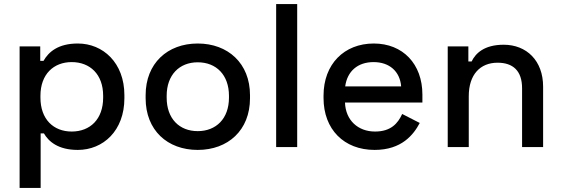

<svg xmlns="http://www.w3.org/2000/svg" viewBox="-20 -720 2751 940"><path d="M76 200H179V-67H195C218 -27 265 14 361 14C485 14 589 -80 589 -239V-254C589 -413 484 -507 361 -507C265 -507 218 -466 193 -422H177V-493H76ZM178 -242V-251C178 -357 243 -416 331 -416C420 -416 485 -357 485 -251V-242C485 -136 421 -76 331 -76C242 -76 178 -136 178 -242Z M948 14C1096 14 1204 -82 1204 -239V-254C1204 -410 1096 -507 948 -507C800 -507 693 -410 693 -254V-239C693 -82 800 14 948 14ZM796 -242V-251C796 -353 858 -415 948 -415C1039 -415 1101 -353 1101 -251V-242C1101 -139 1038 -78 948 -78C858 -78 796 -139 796 -242Z M1332 0H1435V-700H1332Z M1814 14C1947 14 2005 -61 2035 -118L1949 -162C1928 -116 1894 -76 1816 -76C1733 -76 1672 -131 1669 -218H2048V-257C2048 -407 1952 -507 1810 -507C1665 -507 1564 -406 1564 -252V-240C1564 -87 1664 14 1814 14ZM1670 -297C1680 -371 1731 -416 1809 -416C1886 -416 1938 -371 1944 -297Z M2172 0H2275V-249C2275 -355 2331 -413 2416 -413C2491 -413 2536 -374 2536 -288V0H2639V-296C2639 -423 2558 -501 2446 -501C2351 -501 2308 -459 2289 -419H2273V-493H2172Z"/></svg>

Font: Meta Space Medium
Style: Regular
Weight: 500
Designer: Meta Pool / Florian Karsten
Foundry: Meta Pool / Florian Karsten
Version: Version 2.000;Glyphs 3.1.1 (3137)